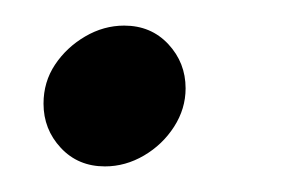

<svg xmlns="http://www.w3.org/2000/svg" viewBox="-20 -120 231 150"><path d="M62 10Q41 10 27.5 -4.5Q14 -19 14 -39Q14 -56 23 -69.5Q32 -83 46.5 -91.5Q61 -100 77 -100Q98 -100 111.5 -85.5Q125 -71 125 -51Q125 -35 116 -21Q107 -7 92.5 1.5Q78 10 62 10Z"/></svg>

Font: Brygada 1918
Style: Italic
Weight: 400
Italic angle: -8°
Designer: Mateusz Machalski | Borys Kosmynka | Przemek Hoffer
Foundry: NIEPODLEGLA 2018
Version: Version 3.006